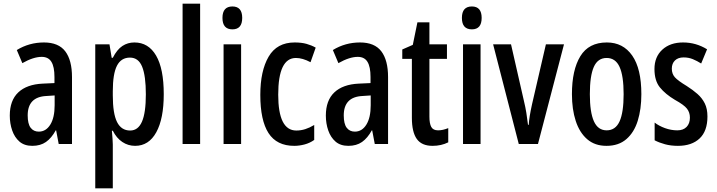

<svg xmlns="http://www.w3.org/2000/svg" viewBox="-20 -780 3882 1040"><path d="M218 -550Q297 -550 333.5 -502Q370 -454 370 -362V0H298L284 -74H282Q259 -32 229 -11Q199 10 155 10Q112 10 85.5 -13Q59 -36 46 -73.5Q33 -111 33 -154Q33 -236 79 -279.5Q125 -323 211 -327L275 -330V-363Q275 -418 258.5 -445Q242 -472 206 -472Q161 -472 101 -438L71 -509Q138 -550 218 -550ZM231 -260Q130 -255 130 -155Q130 -109 146 -88Q162 -67 190 -67Q229 -67 252.5 -105Q276 -143 276 -210V-263Z M708 -550Q784 -550 825.5 -479Q867 -408 867 -270Q867 -137 826.5 -63.5Q786 10 712 10Q674 10 642.5 -11Q611 -32 591 -72H586Q588 -48 589.5 -29Q591 -10 591 3V240H496V-540H573L585 -467H591Q614 -512 643 -531Q672 -550 708 -550ZM684 -468Q636 -468 613.5 -424Q591 -380 591 -286V-263Q591 -165 614 -119Q637 -73 685 -73Q728 -73 749 -121Q770 -169 770 -269Q770 -369 750 -418.5Q730 -468 684 -468Z M1064 0H969V-760H1064Z M1239 -745Q1292 -745 1292 -683Q1292 -621 1239 -621Q1185 -621 1185 -683Q1185 -745 1239 -745ZM1286 -540V0H1191V-540Z M1574 10Q1479 10 1434.5 -59Q1390 -128 1390 -266Q1390 -396 1435 -473Q1480 -550 1576 -550Q1613 -550 1640 -542.5Q1667 -535 1690 -522L1662 -443Q1619 -466 1583 -466Q1487 -466 1487 -267Q1487 -73 1585 -73Q1610 -73 1633.5 -80.5Q1657 -88 1682 -103V-22Q1658 -5 1629.5 2.5Q1601 10 1574 10Z M1930 -550Q2009 -550 2045.5 -502Q2082 -454 2082 -362V0H2010L1996 -74H1994Q1971 -32 1941 -11Q1911 10 1867 10Q1824 10 1797.5 -13Q1771 -36 1758 -73.5Q1745 -111 1745 -154Q1745 -236 1791 -279.5Q1837 -323 1923 -327L1987 -330V-363Q1987 -418 1970.5 -445Q1954 -472 1918 -472Q1873 -472 1813 -438L1783 -509Q1850 -550 1930 -550ZM1943 -260Q1842 -255 1842 -155Q1842 -109 1858 -88Q1874 -67 1902 -67Q1941 -67 1964.5 -105Q1988 -143 1988 -210V-263Z M2353 -74Q2366 -74 2379.5 -77Q2393 -80 2408 -86V-9Q2370 10 2323 10Q2264 10 2237.5 -27.5Q2211 -65 2211 -142V-461H2159V-512L2216 -537L2241 -659H2306V-540H2401V-461H2306V-148Q2306 -111 2316 -92.5Q2326 -74 2353 -74Z M2536 -745Q2589 -745 2589 -683Q2589 -621 2536 -621Q2482 -621 2482 -683Q2482 -745 2536 -745ZM2583 -540V0H2488V-540Z M2790 0 2651 -540H2748L2818 -233Q2826 -200 2831 -169Q2836 -138 2840 -104H2844Q2845 -124 2849.5 -152Q2854 -180 2862 -216L2937 -540H3035L2894 0Z M3454 -270Q3454 -189 3434.5 -126Q3415 -63 3373 -26.5Q3331 10 3265 10Q3202 10 3160.5 -26Q3119 -62 3098.5 -125Q3078 -188 3078 -270Q3078 -401 3123.5 -475.5Q3169 -550 3267 -550Q3355 -550 3404.5 -479Q3454 -408 3454 -270ZM3175 -270Q3175 -172 3197 -123Q3219 -74 3266 -74Q3314 -74 3336 -122.5Q3358 -171 3358 -270Q3358 -369 3336 -417.5Q3314 -466 3266 -466Q3218 -466 3196.5 -417.5Q3175 -369 3175 -270Z M3812 -149Q3812 -70 3769.5 -30Q3727 10 3652 10Q3614 10 3582.5 1.5Q3551 -7 3526 -20V-116Q3549 -98 3582 -86Q3615 -74 3649 -74Q3681 -74 3699 -92.5Q3717 -111 3717 -143Q3717 -171 3701 -191.5Q3685 -212 3636 -239Q3584 -270 3554.5 -306.5Q3525 -343 3525 -406Q3525 -472 3567.5 -511Q3610 -550 3680 -550Q3750 -550 3810 -513L3778 -436Q3756 -450 3733 -459.5Q3710 -469 3683 -469Q3653 -469 3636 -452.5Q3619 -436 3619 -408Q3619 -380 3635.5 -361.5Q3652 -343 3700 -314Q3733 -293 3758 -271Q3783 -249 3797.5 -220Q3812 -191 3812 -149Z"/></svg>

Font: Noto Sans Sinhala ExtraCondensed Medium
Style: Regular
Weight: 500
Width: 2
Designer: Jelle Bosma - Monotype Design Team
Foundry: Monotype Imaging Inc.
Version: Version 2.006; ttfautohint (v1.8.4.7-5d5b)